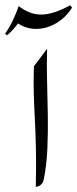

<svg xmlns="http://www.w3.org/2000/svg" viewBox="-72 -723 300 745"><path d="M59.6 -465.8 110.8 -533.7Q108.9 -476.1 110.6 -410.6Q112.3 -345.2 113.5 -277.6Q114.7 -210 111.8 -145.8Q108.9 -81.5 97.7 -26.4Q92.3 -1.5 66.9 2.4Q68.8 -83.5 67.4 -146.5Q65.9 -209.5 63.2 -260.5Q60.5 -311.5 59.1 -360.1Q57.6 -408.7 59.6 -465.8ZM0.5 -699.2Q21 -683.6 42.5 -675Q64 -666.5 87.9 -666.5Q134.3 -666.5 200.2 -702.6L207.5 -693.4Q183.6 -654.8 145.8 -632.8Q107.9 -610.8 68.4 -610.8Q26.4 -610.8 -7.8 -636.2L17.6 -663.6Q13.7 -653.3 2.2 -637.5Q-9.3 -621.6 -22.5 -607.2Q-35.6 -592.8 -44.9 -586.4L-52.2 -591.8Q-34.2 -617.7 -20.8 -647Q-7.3 -676.3 0.5 -699.2Z"/></svg>

Font: Lateef
Style: Regular
Weight: 400
Designer: SIL International
Foundry: SIL International
Version: Version 4.200